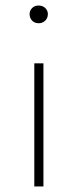

<svg xmlns="http://www.w3.org/2000/svg" viewBox="-20 -480 280 694"><path d="M153 -429Q153 -415 143.5 -405.5Q134 -396 120 -396Q105 -396 96 -405.5Q87 -415 87 -429Q87 -442 96 -451Q105 -460 120 -460Q134 -460 143.5 -451Q153 -442 153 -429ZM137 194H104V-251H137Z"/></svg>

Font: FiraGO UltraLight
Style: Regular
Weight: 200
Designer: bBox Type
Foundry: bBox Type GmbH
Version: Version 1.001